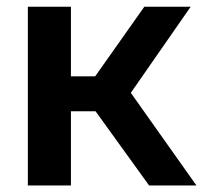

<svg xmlns="http://www.w3.org/2000/svg" viewBox="-20 -566 620 586"><path d="M435 0 233 -280 420.5 -545.5H562L367 -265V-300L579.5 0ZM65 0V-545.5H196.5V0ZM184 -226.5V-333H281.5V-226.5Z"/></svg>

Font: Encode Sans Condensed Thin SemiBold
Style: Regular
Weight: 600
Version: Version 3.002